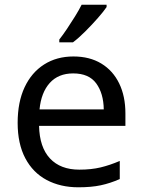

<svg xmlns="http://www.w3.org/2000/svg" viewBox="-20 -786 604 816"><path d="M292 -546Q361 -546 410.5 -516Q460 -486 486.5 -431.5Q513 -377 513 -304V-251H146Q148 -160 192.5 -112.5Q237 -65 317 -65Q368 -65 407.5 -74.5Q447 -84 489 -102V-25Q448 -7 408 1.5Q368 10 313 10Q237 10 178.5 -21Q120 -52 87.5 -113.5Q55 -175 55 -264Q55 -352 84.5 -415Q114 -478 167.5 -512Q221 -546 292 -546ZM291 -474Q228 -474 191.5 -433.5Q155 -393 148 -321H421Q420 -389 389 -431.5Q358 -474 291 -474ZM433 -756Q421 -738 396 -709.5Q371 -681 342.5 -652.5Q314 -624 290 -606H232V-618Q247 -637 264.5 -663Q282 -689 299 -716.5Q316 -744 327 -766H433Z"/></svg>

Font: Noto Sans Syriac Eastern
Style: Regular
Weight: 400
Designer: Patrick Giasson and the Monotype Design Team
Foundry: Monotype Imaging Inc.
Version: Version 3.001; ttfautohint (v1.8.4.7-5d5b)